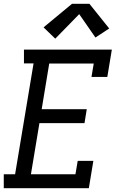

<svg xmlns="http://www.w3.org/2000/svg" viewBox="-22 -998 642 1018"><path d="M-2 0V-74H58L156 -662H105V-735H571L547 -590H463L475 -661H239L199 -419H438L426 -345H187L142 -74H378L390 -145H473L449 0ZM271 -793 209 -853 360 -978H452L557 -847L484 -799L398 -923Z"/></svg>

Font: Iosevka Slab Extended Oblique
Style: Regular
Weight: 400
Width: 7
Italic angle: -9°
Monospace: yes
Designer: Belleve Invis
Foundry: Belleve Invis
Version: Version 11.1.0; ttfautohint (v1.8.3)